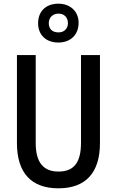

<svg xmlns="http://www.w3.org/2000/svg" viewBox="-20 -1013 634 1043"><path d="M297 -782C363 -782 407 -824 407 -889C407 -952 361 -993 297 -993C230 -993 187 -952 187 -887C187 -823 230 -782 297 -782ZM298 -837C263 -837 245 -857 245 -887C245 -918 267 -939 298 -939C329 -939 349 -918 349 -887C349 -857 328 -837 298 -837ZM523 -236V-714H420V-237C420 -131 382 -81 298 -81C217 -81 174 -129 174 -236V-714H72V-236C72 -74 150 10 297 10C447 10 523 -76 523 -236Z"/></svg>

Font: Noto Sans Myanmar UI Condensed Medium
Style: Regular
Weight: 500
Width: 3
Designer: Monotype Design Team
Foundry: Monotype Imaging Inc.
Version: Version 2.103